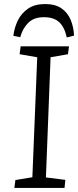

<svg xmlns="http://www.w3.org/2000/svg" viewBox="-20 -929 386 949"><path d="M164 -646 77 -661 82 -700H321L316 -661L230 -646L207 -52L303 -40L299 0H51L56 -39L140 -53ZM310 -744Q299 -795 272.5 -819.5Q246 -844 197 -844Q148 -844 120 -816.5Q92 -789 80 -745L46 -752Q51 -793 68.5 -828.5Q86 -864 119 -886.5Q152 -909 203 -909Q253 -909 283.5 -888Q314 -867 329 -831.5Q344 -796 346 -753Z"/></svg>

Font: Literata 12pt Light
Style: Italic
Weight: 300
Italic angle: -2°
Designer: Latin by Veronika Burian and Jose Scaglione. Greek by Irene Vlachou. Cyrillic by Vera Evstafieva
Foundry: TypeTogether
Version: Version 3.002